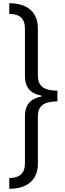

<svg xmlns="http://www.w3.org/2000/svg" viewBox="-20 -813 409 1201"><path d="M38 -793V-726C104 -725 136 -698 136 -633V-337C136 -269 168 -228 239 -215V-209C169 -196 136 -155 136 -87V207C136 272 104 299 38 301V368C145 368 217 317 217 211V-86C217 -153 258 -178 339 -179V-246C258 -246 217 -272 217 -340V-634C217 -741 148 -792 38 -793Z"/></svg>

Font: Noto Sans Kannada Condensed
Style: Regular
Weight: 400
Width: 3
Designer: Jelle Bosma - Monotype Design Team
Foundry: Monotype Imaging Inc.
Version: Version 2.005